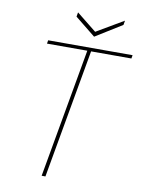

<svg xmlns="http://www.w3.org/2000/svg" viewBox="-94 -935 743 999"><g transform="rotate(10 277.0 -435.0)"><path d="M197 0 318 -682H105L108 -700H554L551 -682H338L217 0ZM484 -870 480 -847 340 -760 232 -847 236 -870 341 -786Z"/></g></svg>

Font: DM Sans 20pt Thin
Style: Italic
Weight: 250
Italic angle: -10°
Version: Version 4.004;gftools[0.9.30]